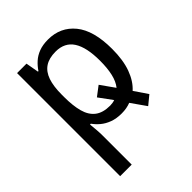

<svg xmlns="http://www.w3.org/2000/svg" viewBox="-221 -664 1022 1022"><g transform="rotate(-45 289.5 -153.0)"><path d="M321 10Q282 10 252.5 -1Q223 -12 202 -29.5Q181 -47 166 -68H160Q162 -46 164 -22.5Q166 1 166 20V240H79V-536H150L163 -463H167Q182 -486 203 -505Q224 -524 253 -535Q282 -546 322 -546Q415 -546 471.5 -477Q528 -408 528 -269Q528 -185 506.5 -126.5Q485 -68 447 -34L498 41L448 82L389 -2Q374 4 357 7Q340 10 321 10ZM305 -472Q255 -472 224.5 -451.5Q194 -431 180 -390Q166 -349 166 -286V-269Q166 -203 178.5 -157Q191 -111 222 -87Q253 -63 307 -63Q316 -63 325.5 -64.5Q335 -66 343 -69L288 -144L342 -185L398 -106Q419 -132 428.5 -173Q438 -214 438 -270Q438 -371 405.5 -421.5Q373 -472 305 -472Z"/></g></svg>

Font: Noto Sans Display
Style: Regular
Weight: 400
Designer: Monotype Design Team
Foundry: Monotype Imaging Inc.
Version: Version 2.003